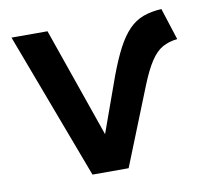

<svg xmlns="http://www.w3.org/2000/svg" viewBox="-62 -570 687 638"><g transform="rotate(-10 281.0 -251.0)"><path d="M200.5 0 14.5 -495H136L265 -125L332 -311.5Q352 -365 371 -400.8Q390 -436.5 411.2 -458.2Q432.5 -480 459.2 -490Q486 -500 521.5 -502L556 -394.5Q527 -391.5 505.8 -379.5Q484.5 -367.5 466 -339.8Q447.5 -312 427.5 -262.5L322.5 0Z"/></g></svg>

Font: Geologica EX
Style: Regular
Weight: 400
Designer: Sindre Bremnes, Frode Helland
Foundry: Monokrom Skriftforlag AS
Version: Version 1.010;gftools[0.9.28]